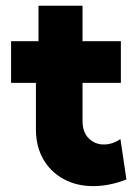

<svg xmlns="http://www.w3.org/2000/svg" viewBox="-20 -630 473 660"><path d="M414.6 -13.2Q356 9.8 300.8 9.8Q242.7 9.8 198 -14.9Q153.3 -39.6 128.4 -83.3Q103.5 -127 103.5 -185.1V-345.2H18.1V-488.3H112.3V-610.4H263.7V-488.3H395.5V-345.2H263.7V-213.9Q263.7 -175.3 285.2 -154.3Q306.6 -133.3 336.9 -133.3Q366.2 -133.3 394 -151.9Z"/></svg>

Font: Kumbh Sans ExtraBold
Style: Regular
Weight: 800
Version: Version 1.005